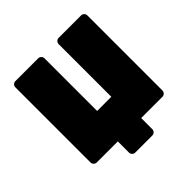

<svg xmlns="http://www.w3.org/2000/svg" viewBox="-210 -873 1168 1168"><g transform="rotate(-45 374.5 -288.5)"><path d="M315 -220H437V-673Q437 -684 445 -692Q453 -700 464 -700H657Q668 -700 676 -692Q684 -684 684 -673V-27Q684 -16 676 -8Q668 0 657 0H474V96Q474 107 466 115Q458 123 447 123H300Q289 123 281 115Q273 107 273 96V0H92Q81 0 73 -8Q65 -16 65 -27V-673Q65 -685 73 -692.5Q81 -700 92 -700H288Q299 -700 307 -692Q315 -684 315 -673Z"/></g></svg>

Font: Rubik One
Style: Regular
Weight: 400
Designer: Hubert and Fischer with Elvire Volk Leonovitch
Foundry: Hubert and Fischer with Elvire Volk Leonovitch
Version: Version 1.001